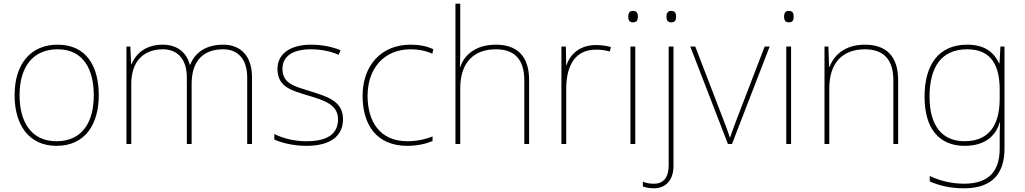

<svg xmlns="http://www.w3.org/2000/svg" viewBox="-20 -780 5552 1040"><path d="M515 -264C515 -417 451 -538 292 -538C145 -538 59 -432 59 -264C59 -107 134 10 286 10C443 10 515 -109 515 -264ZM86 -264C86 -420 160 -513 292 -513C433 -513 488 -402 488 -264C488 -119 426 -15 286 -15C151 -15 86 -117 86 -264Z M1189 -538C1094 -538 1035 -494 1010 -429H1008C990 -500 935 -538 862 -538C760 -538 713 -481 692 -432H690L686 -528H665V0H691V-325C691 -459 769 -513 862 -513C935 -513 992 -467 992 -360V0H1018V-325C1018 -459 1089 -513 1189 -513C1262 -513 1319 -467 1319 -360V0H1345V-361C1345 -482 1279 -538 1189 -538Z M1838 -134C1838 -235 1748 -258 1660 -286C1579 -312 1510 -325 1510 -407C1510 -478 1569 -513 1665 -513C1718 -513 1777 -501 1814 -483L1825 -508C1783 -525 1728 -538 1665 -538C1553 -538 1483 -489 1483 -407C1483 -309 1558 -290 1651 -262C1739 -236 1811 -212 1811 -134C1811 -60 1761 -15 1640 -15C1578 -15 1519 -28 1466 -54V-24C1504 -7 1567 10 1640 10C1772 10 1838 -45 1838 -134Z M2187 10C2242 10 2290 -2 2323 -16V-41C2284 -25 2235 -15 2187 -15C2035 -15 1971 -125 1971 -261C1971 -409 2060 -513 2204 -513C2242 -513 2282 -507 2322 -489L2327 -514C2290 -530 2252 -538 2204 -538C2042 -538 1944 -422 1944 -261C1944 -106 2018 10 2187 10Z M2473 -496V-760H2447V0H2473V-302C2473 -446 2551 -513 2666 -513C2763 -513 2820 -462 2820 -345V0H2846V-346C2846 -477 2780 -538 2666 -538C2554 -538 2494 -480 2473 -417H2471C2472 -446 2473 -466 2473 -496Z M3208 -536C3123 -536 3068 -488 3049 -427H3047L3045 -528H3021V0H3047V-297C3047 -428 3097 -511 3208 -511C3238 -511 3258 -508 3283 -501L3289 -525C3265 -532 3240 -536 3208 -536Z M3408 -721C3388 -721 3383 -706 3383 -690C3383 -673 3388 -659 3408 -659C3432 -659 3435 -673 3435 -690C3435 -706 3432 -721 3408 -721ZM3421 -528H3395V0H3421Z M3590 -690C3590 -673 3595 -659 3615 -659C3639 -659 3642 -673 3642 -690C3642 -706 3639 -721 3615 -721C3595 -721 3590 -706 3590 -690ZM3523 240C3580 240 3628 201 3628 120V-528H3602V116C3602 178 3576 215 3523 215C3503 215 3482 213 3462 204V230C3478 236 3498 240 3523 240Z M3923 0H3945L4149 -528H4122L3972 -138C3955 -95 3947 -69 3935 -36H3933C3922 -69 3913 -95 3896 -138L3746 -528H3719Z M4252 -721C4232 -721 4227 -706 4227 -690C4227 -673 4232 -659 4252 -659C4276 -659 4279 -673 4279 -690C4279 -706 4276 -721 4252 -721ZM4265 -528H4239V0H4265Z M4665 -538C4553 -538 4496 -478 4473 -417H4471L4467 -528H4446V0H4472V-302C4472 -446 4550 -513 4665 -513C4762 -513 4819 -462 4819 -345V0H4845V-346C4845 -477 4779 -538 4665 -538Z M5219 -538C5065 -538 4988 -430 4988 -256C4988 -81 5069 10 5205 10C5304 10 5371 -34 5395 -117H5397C5395 -78 5395 -56 5395 -17V25C5395 140 5343 215 5202 215C5127 215 5064 196 5016 173V203C5064 223 5121 240 5202 240C5362 240 5421 152 5421 25V-528H5399L5394 -437H5392C5364 -495 5316 -538 5219 -538ZM5219 -513C5354 -513 5395 -419 5395 -294V-246C5395 -136 5361 -15 5205 -15C5083 -15 5015 -99 5015 -256C5015 -417 5079 -513 5219 -513Z"/></svg>

Font: Noto Sans Arabic Thin
Style: Regular
Weight: 100
Designer: Monotype Design Team, Nadine Chahine, Nizar Qandah and Khaled Hosny
Foundry: Monotype Imaging Inc.
Version: Version 2.012